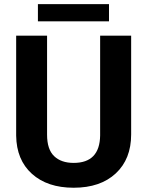

<svg xmlns="http://www.w3.org/2000/svg" viewBox="-20 -880 698 910"><path d="M56.6 0ZM601.6 -710.9V-242.7Q601.6 -126 528.6 -58.1Q455.6 9.8 329.1 9.8Q204.6 9.8 131.3 -56.2Q58.1 -122.1 56.6 -237.3V-710.9H203.1V-241.7Q203.1 -171.9 236.6 -139.9Q270 -107.9 329.1 -107.9Q452.6 -107.9 454.6 -237.8V-710.9ZM496.6 -778.8H159.7V-860.4H496.6Z"/></svg>

Font: Roboto
Style: Bold
Weight: 700
Designer: Google
Version: Version 2.134; 2016; ttfautohint (v1.6)